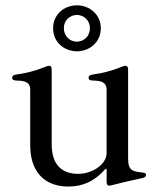

<svg xmlns="http://www.w3.org/2000/svg" viewBox="-20 -689 585 723"><path d="M238.6 13.5C294 13.5 334.9 -9.6 364 -39.4L373.9 -49.7C379.6 -55.4 381.4 -55 381.7 -46.9C381.7 -32.7 381.7 -18.5 381.4 -5C381.4 4.3 383.9 10.3 392 10.3C396.7 10.3 429.3 0 516.3 -18.5C524.9 -19.9 529.8 -24.9 529.8 -29.8C529.8 -37.6 523.4 -38.4 516.3 -39.4C481.5 -43.7 462.4 -44.4 462.4 -91.6V-419.7C462.4 -435.7 461.3 -441.1 451.3 -441.1C447.1 -441.1 442.1 -438.9 437.9 -437.1C396.3 -420.5 362.9 -413 328.8 -408.4C319.2 -407.3 313.6 -403.1 313.6 -396.3C313.6 -388.5 319.6 -386 328.8 -385.7C358.7 -384.9 381.4 -381.7 381.4 -350.1V-111.9C381.4 -72.1 330.3 -34.4 274.1 -34.4C213.1 -34.4 174.7 -68.5 174.7 -145.2V-419.7C174.7 -435.7 173.7 -441.1 163.7 -441.1C159.4 -441.1 154.5 -438.9 150.2 -437.1C108.7 -420.5 75.3 -413 41.2 -408.4C31.6 -407.3 25.9 -403.1 25.9 -396.3C25.9 -388.5 32 -386 41.2 -385.7C71 -384.9 93.8 -381.7 93.8 -350.1V-141.7C93.8 -50.4 139.9 13.5 238.6 13.5ZM180 -582.4C179.7 -531.2 220.2 -496.4 269.5 -495.7C318.9 -496.4 359.4 -531.2 359.7 -582.4C359.4 -633.5 318.9 -668.7 269.5 -669C220.2 -668.7 179.7 -633.5 180 -582.4ZM220.5 -582.4C219.8 -610.8 242.2 -632.5 269.5 -632.8C296.9 -632.5 319.2 -610.8 318.5 -582.4C318.9 -554 296.9 -532.3 269.5 -532C242.2 -532.3 220.5 -554 220.5 -582.4Z"/></svg>

Font: Margiela Serif Text
Style: Regular
Weight: 400
Designer: Andreas Faust, Stefan Endress
Version: Version 1.002;FEAKit 1.0